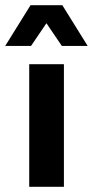

<svg xmlns="http://www.w3.org/2000/svg" viewBox="-50 -716 356 736"><path d="M195 0H62V-470H195ZM286 -540H187L128 -627L69 -540H-30L67 -696H189Z"/></svg>

Font: Gantari
Style: Bold
Weight: 700
Designer: Anugrah Pasau
Foundry: Lafontype
Version: Version 1.000